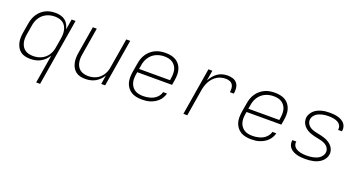

<svg xmlns="http://www.w3.org/2000/svg" viewBox="-44 -1147 3688 1981"><g transform="rotate(20 1800.0 -156.5)"><path d="M370 215 422 -99Q407 -73 385.5 -52Q364 -31 338 -17Q312 -3 283.5 2.5Q255 8 228 8Q199 8 171 1.5Q143 -5 121.5 -21Q100 -37 86.5 -61Q73 -85 67 -112Q61 -139 62 -168Q63 -197 68 -226L85 -326Q89 -352 98 -378.5Q107 -405 122 -429Q137 -453 159 -473Q181 -493 206.5 -505.5Q232 -518 259 -523Q286 -528 313 -528Q342 -528 370 -521Q398 -514 419.5 -497.5Q441 -481 454 -456.5Q467 -432 473 -405L492 -520H535L413 215ZM247 -30Q269 -30 291.5 -34.5Q314 -39 335.5 -49Q357 -59 375.5 -75Q394 -91 407 -111Q420 -131 427.5 -153Q435 -175 438 -197L455 -297Q459 -321 459.5 -345Q460 -369 455 -391.5Q450 -414 438.5 -433.5Q427 -453 408.5 -466Q390 -479 367 -484.5Q344 -490 320 -490Q298 -490 275 -485.5Q252 -481 230 -470.5Q208 -460 189.5 -443.5Q171 -427 158 -406.5Q145 -386 137.5 -364Q130 -342 127 -319L110 -219Q106 -195 105.5 -171.5Q105 -148 110.5 -125.5Q116 -103 128 -84Q140 -65 158.5 -52.5Q177 -40 200 -35Q223 -30 247 -30Z M832 8Q803 8 775.5 1.5Q748 -5 727 -21.5Q706 -38 693 -62Q680 -86 674.5 -113Q669 -140 670 -168.5Q671 -197 676 -226L725 -520H768L718 -219Q714 -196 713.5 -172.5Q713 -149 718 -126.5Q723 -104 734.5 -85Q746 -66 764 -53.5Q782 -41 804.5 -35.5Q827 -30 851 -30Q872 -30 894.5 -34.5Q917 -39 938 -49Q959 -59 977 -75.5Q995 -92 1007.5 -111.5Q1020 -131 1027.5 -153Q1035 -175 1038 -197L1092 -520H1135L1049 0H1006L1022 -98Q1007 -73 986 -52Q965 -31 939.5 -17Q914 -3 886.5 2.5Q859 8 832 8Z M1452 8Q1421 8 1391.5 2Q1362 -4 1338 -18.5Q1314 -33 1296.5 -56Q1279 -79 1271 -106.5Q1263 -134 1263 -164.5Q1263 -195 1268 -226L1285 -326Q1289 -353 1298.5 -380Q1308 -407 1324.5 -431.5Q1341 -456 1364 -475.5Q1387 -495 1413.5 -507Q1440 -519 1468 -523.5Q1496 -528 1524 -528Q1524 -528 1524 -528Q1524 -528 1524 -528Q1554 -528 1583.5 -522Q1613 -516 1637 -501.5Q1661 -487 1678 -464Q1695 -441 1703 -413Q1711 -385 1710.5 -355Q1710 -325 1705 -294L1696 -241H1314L1310 -219Q1306 -195 1305.5 -171Q1305 -147 1311 -124.5Q1317 -102 1330 -83.5Q1343 -65 1362 -52.5Q1381 -40 1404.5 -35Q1428 -30 1452 -30Q1470 -30 1488.5 -32Q1507 -34 1525.5 -39Q1544 -44 1561.5 -52.5Q1579 -61 1594 -74Q1609 -87 1620 -104Q1631 -121 1635 -139H1678Q1672 -116 1660 -94Q1648 -72 1630 -54.5Q1612 -37 1590 -24.5Q1568 -12 1545 -4.5Q1522 3 1498.5 5.5Q1475 8 1452 8ZM1660 -279 1663 -301Q1667 -325 1667.5 -349Q1668 -373 1662.5 -395.5Q1657 -418 1644 -436.5Q1631 -455 1612.5 -467.5Q1594 -480 1570.5 -485Q1547 -490 1523 -490Q1500 -490 1477 -485.5Q1454 -481 1432 -471Q1410 -461 1391 -444.5Q1372 -428 1359 -407.5Q1346 -387 1338 -364.5Q1330 -342 1327 -319L1320 -279Z M1908 0 1994 -520H2037L2018 -406Q2032 -432 2051 -455.5Q2070 -479 2094.5 -496Q2119 -513 2147.5 -520.5Q2176 -528 2204 -528Q2234 -528 2262.5 -519Q2291 -510 2308 -487.5Q2325 -465 2328 -435Q2331 -405 2326 -374H2283Q2286 -397 2284.5 -419Q2283 -441 2271.5 -458Q2260 -475 2240 -482.5Q2220 -490 2197 -490Q2173 -490 2148 -484Q2123 -478 2100.5 -464Q2078 -450 2060 -430Q2042 -410 2030 -387Q2018 -364 2010.5 -340Q2003 -316 1999 -291L1951 0Z M2652 8Q2621 8 2591.5 2Q2562 -4 2538 -18.5Q2514 -33 2496.5 -56Q2479 -79 2471 -106.5Q2463 -134 2463 -164.5Q2463 -195 2468 -226L2485 -326Q2489 -353 2498.5 -380Q2508 -407 2524.5 -431.5Q2541 -456 2564 -475.5Q2587 -495 2613.5 -507Q2640 -519 2668 -523.5Q2696 -528 2724 -528Q2724 -528 2724 -528Q2724 -528 2724 -528Q2754 -528 2783.5 -522Q2813 -516 2837 -501.5Q2861 -487 2878 -464Q2895 -441 2903 -413Q2911 -385 2910.5 -355Q2910 -325 2905 -294L2896 -241H2514L2510 -219Q2506 -195 2505.5 -171Q2505 -147 2511 -124.5Q2517 -102 2530 -83.5Q2543 -65 2562 -52.5Q2581 -40 2604.5 -35Q2628 -30 2652 -30Q2670 -30 2688.5 -32Q2707 -34 2725.5 -39Q2744 -44 2761.5 -52.5Q2779 -61 2794 -74Q2809 -87 2820 -104Q2831 -121 2835 -139H2878Q2872 -116 2860 -94Q2848 -72 2830 -54.5Q2812 -37 2790 -24.5Q2768 -12 2745 -4.5Q2722 3 2698.5 5.5Q2675 8 2652 8ZM2860 -279 2863 -301Q2867 -325 2867.5 -349Q2868 -373 2862.5 -395.5Q2857 -418 2844 -436.5Q2831 -455 2812.5 -467.5Q2794 -480 2770.5 -485Q2747 -490 2723 -490Q2700 -490 2677 -485.5Q2654 -481 2632 -471Q2610 -461 2591 -444.5Q2572 -428 2559 -407.5Q2546 -387 2538 -364.5Q2530 -342 2527 -319L2520 -279Z M3248 8Q3225 8 3202 6Q3179 4 3157.5 -1.5Q3136 -7 3116 -17Q3096 -27 3081.5 -42.5Q3067 -58 3060 -79.5Q3053 -101 3057 -125Q3058 -126 3058 -127.5Q3058 -129 3058 -130H3101Q3101 -129 3100.5 -128Q3100 -127 3100 -126Q3097 -109 3103 -93Q3109 -77 3120.5 -66Q3132 -55 3147.5 -48Q3163 -41 3179.5 -37Q3196 -33 3213.5 -31.5Q3231 -30 3248 -30Q3266 -30 3283.5 -31.5Q3301 -33 3318.5 -36.5Q3336 -40 3353.5 -46.5Q3371 -53 3386 -64Q3401 -75 3412 -91Q3423 -107 3426 -124Q3430 -145 3422.5 -163.5Q3415 -182 3401.5 -195Q3388 -208 3370 -216Q3352 -224 3332.5 -229Q3313 -234 3293.5 -237.5Q3274 -241 3254.5 -246Q3235 -251 3217 -257.5Q3199 -264 3182 -274Q3165 -284 3151 -297Q3137 -310 3127.5 -326.5Q3118 -343 3114 -362.5Q3110 -382 3113 -403Q3117 -424 3129 -444Q3141 -464 3158.5 -479Q3176 -494 3197 -503.5Q3218 -513 3239.5 -518.5Q3261 -524 3282.5 -526Q3304 -528 3325 -528Q3348 -528 3370.5 -526Q3393 -524 3414 -518Q3435 -512 3454 -502Q3473 -492 3486.5 -476.5Q3500 -461 3506 -439.5Q3512 -418 3508 -396Q3508 -394 3507.5 -392.5Q3507 -391 3507 -390H3465Q3465 -391 3465 -392Q3465 -393 3465 -394Q3468 -411 3463 -426.5Q3458 -442 3447 -453.5Q3436 -465 3421.5 -472Q3407 -479 3391.5 -483Q3376 -487 3359 -488.5Q3342 -490 3325 -490Q3308 -490 3291.5 -488.5Q3275 -487 3258 -483Q3241 -479 3224 -472.5Q3207 -466 3192.5 -455Q3178 -444 3168 -428.5Q3158 -413 3155 -397Q3152 -376 3159 -357.5Q3166 -339 3180 -325.5Q3194 -312 3211.5 -304Q3229 -296 3248.5 -291Q3268 -286 3287.5 -282.5Q3307 -279 3326.5 -274Q3346 -269 3364 -262.5Q3382 -256 3399 -246Q3416 -236 3430 -223Q3444 -210 3453.5 -194Q3463 -178 3467.5 -158Q3472 -138 3468 -118Q3465 -96 3452 -75.5Q3439 -55 3420.5 -40Q3402 -25 3380.5 -15.5Q3359 -6 3337 -1Q3315 4 3292.5 6Q3270 8 3248 8Z"/></g></svg>

Font: Iosevka SS04 XLt Ex Obl
Style: Regular
Weight: 200
Width: 7
Italic angle: -9°
Monospace: yes
Designer: Belleve Invis
Foundry: Belleve Invis
Version: Version 19.0.0; ttfautohint (v1.8.4)